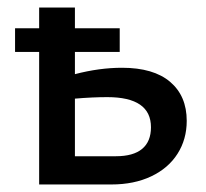

<svg xmlns="http://www.w3.org/2000/svg" viewBox="-20 -490 548 510"><path d="M476 -169Q476 -120 451.5 -81.5Q427 -43 381.5 -21.5Q336 0 276 0H84V-352H20V-415H84V-470H179V-415H298V-352H179V-293Q244 -310 304 -310Q388 -310 432 -272.5Q476 -235 476 -169ZM381 -152Q381 -232 265 -232Q226 -232 179 -228V-75H288Q334 -75 357.5 -94.5Q381 -114 381 -152Z"/></svg>

Font: Ysabeau SC Semibold
Style: Regular
Weight: 600
Designer: Christian Thalmann (Catharsis Fonts)
Version: Version 0.003